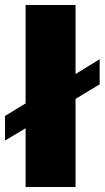

<svg xmlns="http://www.w3.org/2000/svg" viewBox="-35 -745 417 765"><path d="M266 -725V-450L362 -509V-409L266 -351V0H67V-234L-15 -185V-283L67 -333V-725Z"/></svg>

Font: Archicoco
Style: Regular
Weight: 400
Designer: Hector Gatti
Foundry: Hector Gatti
Version: 1.002